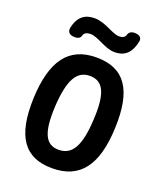

<svg xmlns="http://www.w3.org/2000/svg" viewBox="-152 -893 880 1039"><g transform="rotate(20 287.5 -373.0)"><path d="M272 48C432 48 511 -56 519 -274C528 -495 457 -598 295 -598C136 -598 58 -494 49 -274C41 -55 111 48 272 48ZM138 -661C163 -659 177 -666 181 -684C184 -696 196 -706 221 -706C265 -706 318 -658 375 -658C423 -658 466 -678 482 -760C485 -779 473 -791 450 -793C426 -795 412 -787 407 -771C402 -752 387 -747 368 -747C329 -747 275 -794 213 -794C160 -794 119 -770 105 -698C102 -676 114 -663 138 -661ZM174 -274C183 -425 219 -492 295 -492C374 -492 403 -426 394 -274C386 -124 350 -58 271 -58C194 -58 166 -123 174 -274Z"/></g></svg>

Font: 寒蝉团圆体 Round
Style: Regular
Weight: 500
Designer: 寒蝉字型
Version: Version 2.700;Glyphs 3.1.1 (3135)